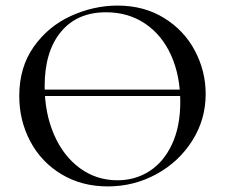

<svg xmlns="http://www.w3.org/2000/svg" viewBox="-20 -656 806 688"><path d="M100 -335H664V-312H100ZM49 -312Q49 -415 101 -488.5Q153 -562 234.5 -599Q316 -636 401 -636Q496 -636 568 -591.5Q640 -547 678.5 -474Q717 -401 717 -319Q717 -228 669 -152Q621 -76 540.5 -32Q460 12 366 12Q273 12 200.5 -31.5Q128 -75 88.5 -149.5Q49 -224 49 -312ZM626 -291Q626 -384 593.5 -457Q561 -530 500.5 -571Q440 -612 360 -612Q256 -612 198 -541.5Q140 -471 140 -347Q140 -252 173 -175Q206 -98 265.5 -54Q325 -10 401 -10Q465 -10 516 -43Q567 -76 596.5 -139.5Q626 -203 626 -291Z"/></svg>

Font: Cormorant Unicase Medium
Style: Regular
Weight: 500
Designer: Christian Thalmann (Catharsis Fonts)
Foundry: Catharsis Fonts
Version: Version 4.000